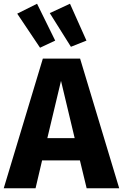

<svg xmlns="http://www.w3.org/2000/svg" viewBox="-33 -1006 657 1026"><path d="M59 -933 181 -751 262 -789 165 -986ZM233 -936 346 -756 429 -789 341 -986ZM604 0 395 -693H196L-13 0H157L192 -149H394L430 0ZM293 -574 366 -268H220Z"/></svg>

Font: Fira Sans
Style: Bold
Weight: 700
Designer: Carrois Corporate & Edenspiekermann AG
Foundry: Carrois Corporate GbR & Edenspiekermann AG
Version: Version 4.203